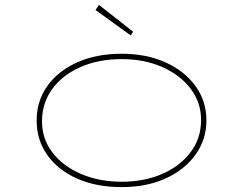

<svg xmlns="http://www.w3.org/2000/svg" viewBox="-20 -756 995 786"><path d="M478 10Q374 10 295.5 -25Q217 -60 173.5 -121.5Q130 -183 130 -263Q130 -342 173.5 -403.5Q217 -465 295.5 -500.5Q374 -536 478 -536Q580 -536 658 -500.5Q736 -465 780.5 -403.5Q825 -342 825 -263Q825 -185 780.5 -123Q736 -61 658 -25.5Q580 10 478 10ZM478 -12Q570 -12 643 -43.5Q716 -75 759.5 -132Q803 -189 803 -263Q804 -335 761 -392Q718 -449 644.5 -481.5Q571 -514 478 -514Q383 -514 309.5 -481.5Q236 -449 194.5 -392.5Q153 -336 152 -263Q151 -189 194 -132.5Q237 -76 311.5 -44Q386 -12 478 -12ZM515 -611 371 -715 385 -736 525 -626Z"/></svg>

Font: Lexend Zetta Thin
Style: Regular
Weight: 250
Version: Version 1.007